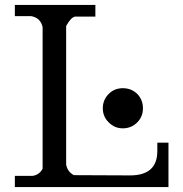

<svg xmlns="http://www.w3.org/2000/svg" viewBox="-20 -755 740 775"><path d="M395 -318Q395 -284 419 -261Q442 -237 476 -237Q510 -237 534 -261Q557 -284 557 -318Q557 -352 534 -376Q510 -399 476 -399Q442 -399 419 -376Q395 -352 395 -318ZM247 -650Q266 -685 283 -688H365V-735H40V-690H105Q124 -687 137 -675Q149 -662 152 -645V-74Q139 -49 111 -45H40V0H660V-179H615V-145Q615 -47 505 -47L278 -48Q252 -62 247 -91Z"/></svg>

Font: Sawarabi Mincho
Style: Regular
Weight: 400
Version: Version 1.082; ttfautohint (v1.8.4.7-5d5b)